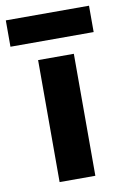

<svg xmlns="http://www.w3.org/2000/svg" viewBox="-134 -728 500 775"><g transform="rotate(-10 116.5 -340.0)"><path d="M-54 -680.5H287V-572.5H-54ZM46.5 -500H193V0H46.5Z"/></g></svg>

Font: Overused Grotesk
Style: Bold
Weight: 710
Version: Version 0.004